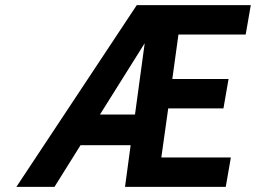

<svg xmlns="http://www.w3.org/2000/svg" viewBox="-20 -731 1001 751"><path d="M863 0 883 -115H611L638 -307H854L874 -422H654L678 -596H941L961 -711H515L44 0H193L295 -163H491L469 0ZM371 -283 546 -562 508 -283Z"/></svg>

Font: Asimov
Style: NarIt
Weight: 500
Designer: Google
Version: Version 2.000980; 2014